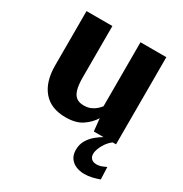

<svg xmlns="http://www.w3.org/2000/svg" viewBox="-173 -659 959 1008"><g transform="rotate(30 306.5 -154.5)"><path d="M244.6 9.8Q154.8 9.8 108.2 -45.2Q61.5 -100.1 61.5 -199.2V-528.3H218.3V-216.8Q218.3 -170.9 226.6 -143.3Q234.9 -115.7 251.7 -103.8Q268.6 -91.8 295.4 -91.8Q319.8 -91.8 337.6 -99.6Q355.5 -107.4 368.2 -118.7Q380.9 -129.9 388.7 -140.6V-528.3H545.4V0H410.6L402.8 -76.2Q381.8 -41.5 344.2 -15.9Q306.6 9.8 244.6 9.8ZM478 218.3Q450.2 218.3 427.2 208.5Q404.3 198.7 390.6 179.2Q377 159.7 377 129.9Q377 97.2 391.8 72Q406.7 46.9 428.5 28.8Q450.2 10.7 469.7 0H524.9Q505.9 14.6 492.9 33.4Q480 52.2 473.1 70.3Q466.3 88.4 466.3 103Q466.3 121.1 477.1 131.8Q487.8 142.6 508.8 142.6Q525.9 142.6 542.7 135.7Q559.6 128.9 565.4 126L568.4 199.7Q547.4 207.5 524.2 212.9Q501 218.3 478 218.3Z"/></g></svg>

Font: Comme
Style: Bold
Weight: 700
Version: Version 1.000;gftools[0.9.27]